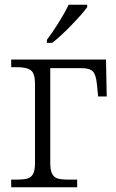

<svg xmlns="http://www.w3.org/2000/svg" viewBox="-20 -786 488 806"><path d="M177 -619Q200 -649 226.5 -691.5Q253 -734 268 -766H346V-756Q326 -728 279.5 -680Q233 -632 199 -606H177ZM27 -32H48Q79 -32 95 -36.5Q111 -41 119 -56Q127 -71 127 -102V-433Q127 -477 110 -490.5Q93 -504 50 -504H27V-536H425L428 -381H392L387 -431Q383 -473 369.5 -486.5Q356 -500 321 -500H191V-102Q191 -71 199 -56Q207 -41 222.5 -36.5Q238 -32 269 -32H304V0H27Z"/></svg>

Font: Noto Serif Light
Style: Regular
Weight: 300
Designer: Monotype Design Team
Foundry: Monotype Imaging Inc.
Version: Version 1.001